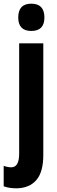

<svg xmlns="http://www.w3.org/2000/svg" viewBox="-48 -782 312 1042"><path d="M51 -687Q51 -762 122 -762Q193 -762 193 -687Q193 -614 122 -614Q51 -614 51 -687ZM42 240Q24 240 6 237.5Q-12 235 -28 229V118Q-6 126 13 126Q56 126 56 52V-547H187V59Q187 152 149 195.5Q111 239 42 240Z"/></svg>

Font: Noto Sans Lao UI ExtCond
Style: Bold
Weight: 700
Width: 2
Designer: Monotype Design Team
Foundry: Monotype Imaging Inc.
Version: Version 2.000; ttfautohint (v1.8.4.7-5d5b)